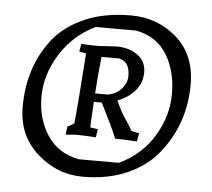

<svg xmlns="http://www.w3.org/2000/svg" viewBox="-47 -731 799 722"><g transform="rotate(5 352.0 -370.0)"><path d="M43 -302Q43 -456 130 -564Q174 -617 247 -648.5Q320 -680 420 -680Q520 -680 592.5 -616Q665 -552 665 -441Q665 -293 576 -181Q533 -126 460 -93Q387 -60 290 -60Q193 -60 118 -127.5Q43 -195 43 -302ZM271 -124H422Q505 -163 551.5 -239Q598 -315 598 -400Q598 -485 560 -547.5Q522 -610 443 -625H290Q207 -585 158.5 -507Q110 -429 110 -345.5Q110 -262 151.5 -200Q193 -138 271 -124ZM308 -344Q303 -264 303 -247L332 -243L327 -212Q277 -215 259 -215H248L213 -212L217 -243Q230 -248 242 -257Q249 -320 263 -523L237 -528L242 -557Q273 -555 295 -555H309L375 -559Q423 -559 455 -535.5Q487 -512 487 -471.5Q487 -431 461.5 -401.5Q436 -372 396 -357Q415 -314 433 -288Q451 -262 459 -247L488 -241L482 -210Q431 -213 400 -213Q386 -249 338 -344ZM429 -452Q429 -507 388 -515H322Q315 -454 310 -376H359Q392 -383 410.5 -405Q429 -427 429 -452Z"/></g></svg>

Font: Kotta One
Style: Regular
Weight: 400
Designer: Ania Kruk
Foundry: Ania Kruk
Version: Version 1.001